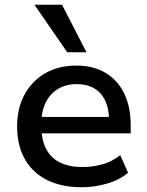

<svg xmlns="http://www.w3.org/2000/svg" viewBox="-20 -779 619 808"><path d="M324 9Q239 9 178 -21.5Q117 -52 84.5 -109.5Q52 -167 52 -247Q52 -322 82.5 -379.5Q113 -437 169 -470Q225 -503 301 -503Q373 -503 424 -472.5Q475 -442 502.5 -386Q530 -330 530 -252V-218H135V-287H456L439 -270Q439 -345 403.5 -385Q368 -425 303 -425Q258 -425 224.5 -405Q191 -385 172.5 -348Q154 -311 154 -259V-249Q154 -191 174 -152.5Q194 -114 233 -95Q272 -76 327 -76Q367 -76 409 -87Q451 -98 486 -126L519 -52Q482 -21 429 -6Q376 9 324 9ZM263 -559 125 -759H241L344 -559Z"/></svg>

Font: Nunito Sans 9pt SemiBold
Style: Regular
Weight: 600
Version: Version 3.101;gftools[0.9.27]